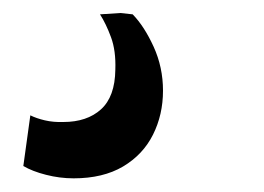

<svg xmlns="http://www.w3.org/2000/svg" viewBox="-20 -40 396 288"><path d="M90.5 227.5Q69.5 227.5 49 222.2Q28.5 217 15 209L25.5 133Q34.5 137.5 47.2 140.5Q60 143.5 75 143Q110.5 143 131.5 124Q152.5 105 153 64.5Q154 36 146.5 15.8Q139 -4.5 130 -18.5L160.5 -20.5L179 -18.5Q196.5 -0.5 210.5 30.2Q224.5 61 224.5 96Q224.5 132 209.5 162Q194.5 192 164.5 209.8Q134.5 227.5 90.5 227.5Z"/></svg>

Font: Merriweather 60pt
Style: Bold Italic
Weight: 700
Italic angle: -7.8°
Version: Version 2.101